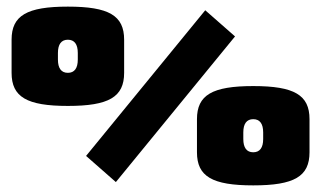

<svg xmlns="http://www.w3.org/2000/svg" viewBox="-20 -550 970 580"><path d="M600 -519 240 -79 330 0 690 -440ZM745 -290C621 -290 575 -263 575 -190V-90C575 -17 621 10 745 10C869 10 915 -17 915 -90V-190C915 -263 869 -290 745 -290ZM745 -190C765 -190 775 -176 775 -150V-130C775 -104 765 -90 745 -90C725 -90 715 -104 715 -130V-150C715 -176 725 -190 745 -190ZM185 -530C61 -530 15 -503 15 -430V-330C15 -257 61 -230 185 -230C309 -230 355 -257 355 -330V-430C355 -503 309 -530 185 -530ZM185 -430C205 -430 215 -416 215 -390V-370C215 -344 205 -330 185 -330C165 -330 155 -344 155 -370V-390C155 -416 165 -430 185 -430Z"/></svg>

Font: MikodacsPCS
Style: Regular
Weight: 900
Designer: gluk (gluksza@wp.pl)
Foundry: gluk (gluksza@wp.pl)
Version: Version 0.27